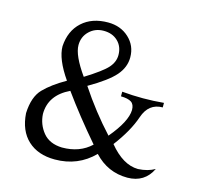

<svg xmlns="http://www.w3.org/2000/svg" viewBox="-104 -816 978 937"><g transform="rotate(15 385.5 -347.5)"><path d="M283.2 -417Q367.2 -469.2 393.3 -498.8Q419.4 -528.3 419.4 -563Q419.4 -606 391.8 -632.6Q364.3 -659.2 319.8 -659.2Q276.9 -659.2 247.6 -630.9Q218.3 -602.5 218.3 -560.1Q218.3 -508.3 283.2 -417ZM250.5 9.3Q165 9.3 114 -38.1Q63 -85.4 57.1 -172.9Q60.5 -256.3 100.1 -297.1Q139.6 -337.9 209 -377.4Q144.5 -470.2 144.5 -534.7Q149.4 -613.3 199.2 -658.7Q249 -704.1 330.1 -704.1Q393.6 -704.1 435.8 -665Q478 -626 478 -566.9Q478 -517.1 441.7 -475.1Q405.3 -433.1 311.5 -378.9Q386.2 -266.1 474.1 -170.9Q551.3 -262.7 552.7 -321.3Q552.7 -349.6 535.9 -360.6Q519 -371.6 483.4 -372.1V-395.5Q536.1 -390.6 588.9 -390.6Q641.6 -390.6 694.3 -395.5V-372.6Q623.5 -372.6 598.1 -297.6Q572.8 -222.7 508.3 -137.7Q578.6 -51.8 654.8 -50.8Q704.6 -53.2 739.3 -73.7Q702.6 2.9 615.7 3.4Q516.1 3.4 446.8 -71.3Q367.2 9.3 250.5 9.3ZM269.5 -56.2Q358.9 -56.2 415.5 -109.9Q314.5 -227.5 237.8 -334Q137.7 -286.1 137.7 -190.4Q140.6 -138.2 173.3 -98.1Q206.1 -58.1 269.5 -56.2Z"/></g></svg>

Font: Kelvinch
Style: Regular
Weight: 400
Designer: Paul James MIller
Foundry: High-Logic / Made with FontCreator
Version: Version 3.30 September 23, 2016